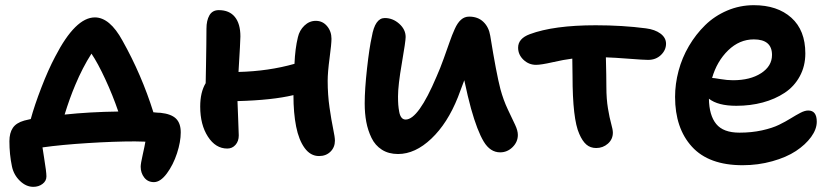

<svg xmlns="http://www.w3.org/2000/svg" viewBox="-20 -578 3189 737"><path d="M570.8 121.1Q547.4 121.1 533.7 103.5Q520 85.9 520 62Q520 50.3 527.8 15.9Q535.6 -18.6 538.1 -34.2Q532.2 -34.2 519 -34.7Q505.9 -35.2 498 -35.2Q418.5 -35.2 317.4 -28.8Q216.3 -22.5 143.1 -12.2Q145 1.5 149.4 28.6Q153.8 55.7 156 73Q158.2 90.3 158.2 99.1Q158.2 116.7 143.3 127.9Q128.4 139.2 107.9 139.2Q80.1 139.2 56.4 116.2Q32.7 93.3 25.9 61Q16.1 14.6 16.1 -36.1Q16.1 -67.4 29.1 -86.9Q42 -106.4 73.2 -115.2Q78.6 -116.7 98.1 -121.1Q112.3 -173.3 138.7 -241.7Q165 -310.1 191.9 -360.8Q269.5 -511.2 344.2 -511.2Q401.4 -511.2 450.2 -421.9Q523.4 -291.5 568.8 -147Q586.4 -145 596.2 -145Q637.2 -140.6 655.5 -122.8Q673.8 -105 673.8 -69.8Q673.8 -33.7 659.4 10.5Q645 54.7 620.4 87.9Q595.7 121.1 570.8 121.1ZM269 -252Q247.6 -201.7 228 -138.2Q323.7 -148.4 434.1 -149.9Q412.6 -212.9 384 -274.4Q355.5 -335.9 331.1 -372.1Q296.9 -318.8 269 -252Z M852.5 -7.8Q807.6 -7.8 778.1 -53.5Q748.5 -99.1 748.5 -168.9Q748.5 -224.1 769.5 -258.8Q770 -283.7 770.8 -327.9Q771.5 -372.1 772 -406.5Q772.5 -440.9 772.5 -467.8Q772.5 -499.5 783.9 -519.3Q795.4 -539.1 819.8 -539.1Q860.4 -539.1 881.6 -512.9Q902.8 -486.8 902.8 -438Q902.8 -421.4 895.5 -301.8Q1011.2 -304.7 1110.4 -333Q1112.8 -391.6 1123.5 -435.1Q1129.4 -461.4 1148.4 -479.7Q1167.5 -498 1192.4 -498Q1218.3 -498 1235.4 -477.8Q1252.4 -457.5 1252.4 -429.2Q1252.4 -409.7 1245.1 -355Q1237.8 -300.3 1237.8 -268.1Q1237.8 -214.4 1244.9 -165.3Q1252 -116.2 1258.8 -83.7Q1265.6 -51.3 1265.6 -38.1Q1265.6 -12.7 1248.5 4.2Q1231.4 21 1204.6 21Q1171.9 21 1149.4 -9.8Q1127 -40.5 1116.7 -92.3Q1106.4 -144 1106.4 -212.9Q1024.9 -193.4 891.6 -189.9Q892.1 -165.5 894.3 -119.6Q896.5 -73.7 896.5 -58.1Q896.5 -36.1 884 -22Q871.6 -7.8 852.5 -7.8Z M1507.8 13.2Q1471.7 13.2 1445.8 -3.4Q1419.9 -20 1406 -48.8Q1392.1 -77.6 1386 -110.1Q1379.9 -142.6 1379.9 -181.2Q1379.9 -234.9 1388.9 -315.7Q1397.9 -396.5 1407.2 -437Q1419.4 -508.8 1457 -508.8Q1487.8 -508.8 1512.5 -486.8Q1537.1 -464.8 1537.1 -436Q1537.1 -419.9 1522.5 -335.2Q1507.8 -250.5 1507.8 -208Q1507.8 -189 1508.8 -175.8Q1509.8 -162.6 1512.5 -148.4Q1515.1 -134.3 1521.2 -126.7Q1527.3 -119.1 1537.1 -119.1Q1585.9 -119.1 1655.8 -284.2Q1669.4 -314.5 1683.3 -353.3Q1697.3 -392.1 1706.1 -417.5Q1714.8 -442.9 1725.6 -466.8Q1736.3 -490.7 1749.8 -502.4Q1763.2 -514.2 1780.8 -514.2Q1814.5 -514.2 1835.4 -494.1Q1856.4 -474.1 1861.8 -440.9Q1885.3 -295.4 1900.9 -235.8Q1912.1 -194.3 1929.4 -157.7Q1946.8 -121.1 1957.3 -98.9Q1967.8 -76.7 1967.8 -60.1Q1967.8 -33.2 1947.5 -13.2Q1927.2 6.8 1899.9 6.8Q1861.8 6.8 1836.9 -34.4Q1812 -75.7 1788.1 -161.1Q1775.9 -205.1 1762.2 -270Q1758.3 -258.8 1737.8 -205.1Q1697.8 -104.5 1635.7 -45.7Q1573.7 13.2 1507.8 13.2Z M2268.6 -9.8Q2246.1 -9.8 2230.7 -23.2Q2215.3 -36.6 2203.6 -64Q2177.7 -120.6 2177.7 -287.1Q2177.7 -300.3 2177.2 -322.3Q2176.8 -344.2 2176.8 -353Q2145 -349.1 2101.1 -339.1Q2057.1 -329.1 2037.6 -329.1Q2009.8 -329.1 1989.3 -348.6Q1968.8 -368.2 1968.8 -395Q1968.8 -430.2 2013.7 -446.8Q2105.5 -481 2266.6 -481Q2369.1 -481 2459.5 -469.2Q2494.1 -464.8 2515.4 -449Q2536.6 -433.1 2536.6 -410.2Q2536.6 -385.7 2517.1 -366.9Q2497.6 -348.1 2467.8 -348.1Q2451.2 -348.1 2394.5 -352.5Q2337.9 -356.9 2305.7 -357.9Q2307.6 -283.7 2307.6 -244.1Q2307.6 -198.2 2313.7 -161.6Q2319.8 -125 2326.2 -102.5Q2332.5 -80.1 2332.5 -68.8Q2332.5 -43.5 2313.5 -26.6Q2294.4 -9.8 2268.6 -9.8Z M2830.6 56.2Q2700.7 56.2 2636 -14.9Q2571.3 -85.9 2571.3 -206.1Q2571.3 -255.9 2584.7 -306.2Q2598.1 -356.4 2624.5 -401.4Q2650.9 -446.3 2686.8 -481.4Q2722.7 -516.6 2771.2 -537.4Q2819.8 -558.1 2873.5 -558.1Q2963.9 -558.1 3017.6 -510Q3071.3 -461.9 3071.3 -373Q3071.3 -324.2 3050 -285.2Q3028.8 -246.1 2991.9 -221.7Q2955.1 -197.3 2907.7 -184.6Q2860.4 -171.9 2806.6 -171.9Q2735.4 -171.9 2701.2 -199.2Q2702.1 -135.3 2729.2 -102.1Q2756.3 -68.8 2818.4 -68.8Q2865.2 -68.8 2905 -77.6Q2944.8 -86.4 2970.2 -98.9Q2995.6 -111.3 3015.6 -123.8Q3035.6 -136.2 3052.5 -145Q3069.3 -153.8 3082.5 -153.8Q3115.2 -153.8 3115.2 -110.8Q3115.2 -82 3093.5 -52.2Q3071.8 -22.5 3035.2 1.7Q2998.5 25.9 2944.3 41Q2890.1 56.2 2830.6 56.2ZM2873.5 -426.8Q2818.4 -426.8 2775.1 -384.8Q2731.9 -342.8 2713.4 -278.8Q2719.7 -278.8 2745.6 -274.4Q2771.5 -270 2793.5 -270Q2859.9 -270 2901.6 -297.1Q2943.4 -324.2 2943.4 -367.2Q2943.4 -426.8 2873.5 -426.8Z"/></svg>

Font: Shantell Sans Irregular
Style: Regular
Weight: 600
Designer: Stephen Nixon, Anya Danilova, Shantell Martin
Foundry: Arrow Type
Version: Version 1.006;[9816181b4]